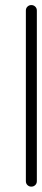

<svg xmlns="http://www.w3.org/2000/svg" viewBox="-20 -545 163 743"><path d="M122.6 155.8V-503.9C122.6 -510.3 120.6 -515.1 116.7 -519C112.3 -523.4 107.4 -525.4 101.1 -525.4C95.2 -525.4 90.3 -523.4 85.9 -519C82 -515.1 80.1 -510.3 80.1 -503.9V155.8C80.1 162.1 82 167 85.9 170.9C90.3 175.3 95.2 177.2 101.1 177.2C107.4 177.2 112.3 175.3 116.7 170.9C120.6 167 122.6 162.1 122.6 155.8Z"/></svg>

Font: MusGlyphs-Text
Style: Regular
Weight: 400
Version: Version 2.1.1